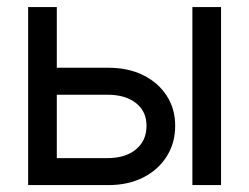

<svg xmlns="http://www.w3.org/2000/svg" viewBox="-20 -536 722 556"><path d="M144.5 -339.8H293.9Q351.1 -339.8 394.5 -318.4Q438 -296.9 462.6 -259Q487.3 -221.2 487.3 -171.9Q487.3 -121.6 462.6 -82.8Q438 -43.9 394.5 -22Q351.1 0 293.9 0H61.5V-515.6H144.5ZM144.5 -261.7V-78.1H291Q343.3 -78.1 373.8 -103.5Q404.3 -128.9 404.3 -171.9Q404.3 -213.4 373.8 -237.5Q343.3 -261.7 291 -261.7ZM537.1 0V-515.6H620.1V0Z"/></svg>

Font: Inter Display
Style: Regular
Weight: 400
Designer: Rasmus Andersson
Foundry: rsms
Version: Version 4.001;git-9221beed3